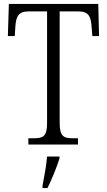

<svg xmlns="http://www.w3.org/2000/svg" viewBox="-20 -734 544 975"><path d="M124 0H376V-32H348C303 -32 283 -42 283 -111V-676H379C431 -676 442 -648 445 -599L449 -551H483L479 -714H25L20 -551H55L58 -599C61 -648 73 -676 124 -676H219V-108C219 -41 198 -32 153 -32H124ZM196 208V221H221C242 180 269 113 282 71V61H219C215 110 205 161 196 208Z"/></svg>

Font: Noto Serif Myanmar Condensed Light
Style: Regular
Weight: 300
Width: 3
Designer: Ben Mitchell and the Monotype Design Team
Foundry: Monotype Imaging Inc.
Version: Version 2.106